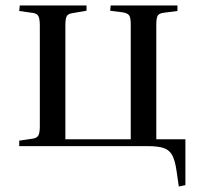

<svg xmlns="http://www.w3.org/2000/svg" viewBox="-20 -532 730 699"><path d="M631 147 623 92Q618 55 608 35Q598 15 577.5 7.5Q557 0 517 0H50V-20L98 -27Q114 -29 119.5 -38.5Q125 -48 125 -72V-438Q125 -463 120 -473Q115 -483 99 -485L50 -492L52 -512H295V-493L243 -484Q228 -482 223 -473Q218 -464 218 -440V-25H456V-444Q456 -467 450.5 -475.5Q445 -484 427 -487L381 -493L383 -512H626V-492L579 -486Q560 -484 554.5 -475.5Q549 -467 549 -443V-25H655V142Z"/></svg>

Font: Literata 60pt
Style: Regular
Weight: 400
Designer: Latin by Veronika Burian and Jose Scaglione. Greek by Irene Vlachou. Cyrillic by Vera Evstafieva.
Foundry: TypeTogether
Version: Version 3.002